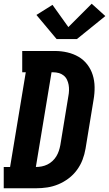

<svg xmlns="http://www.w3.org/2000/svg" viewBox="-31 -1008 584 1028"><path d="M-11 0V-114H23L107 -621H88V-735H264Q297 -735 329.5 -727.5Q362 -720 389.5 -704Q417 -688 436.5 -662.5Q456 -637 465.5 -606.5Q475 -576 475.5 -542Q476 -508 470 -474L427 -212Q422 -182 411 -153Q400 -124 381 -98Q362 -72 336 -52.5Q310 -33 281 -21Q252 -9 222 -4.5Q192 0 162 0ZM162 -114Q177 -114 192.5 -117Q208 -120 222.5 -127Q237 -134 249.5 -145.5Q262 -157 270.5 -171Q279 -185 284 -200Q289 -215 292 -231L335 -493Q338 -508 338.5 -523.5Q339 -539 336.5 -553.5Q334 -568 327.5 -581.5Q321 -595 309.5 -604Q298 -613 283.5 -617Q269 -621 254 -621H245L161 -114ZM381 -799H272L164 -928L250 -982L335 -863L460 -988L533 -922Z"/></svg>

Font: Iosevka Slab Heavy
Style: Italic
Weight: 900
Italic angle: -9°
Monospace: yes
Designer: Belleve Invis
Foundry: Belleve Invis
Version: Version 11.1.0; ttfautohint (v1.8.3)